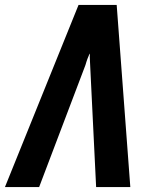

<svg xmlns="http://www.w3.org/2000/svg" viewBox="-29 -755 649 775"><path d="M129 0H-9L288 -735H442L497 0H359L335 -490Q335 -495 334.5 -500.5Q334 -506 334 -511.5Q334 -517 333.5 -523.5Q333 -530 334 -533L333 -539Q331 -534 328.5 -528.5Q326 -523 324 -517.5Q322 -512 320 -506Q318 -500 317 -496L315 -490Z"/></svg>

Font: Iosevka Aile Extrabold
Style: Italic
Weight: 800
Italic angle: -9°
Designer: Belleve Invis
Foundry: Belleve Invis
Version: Version 31.1.0; ttfautohint (v1.8.4)